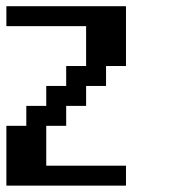

<svg xmlns="http://www.w3.org/2000/svg" viewBox="-20 -582 540 602"><path d="M375 -62.5H125V-187.5H187.5V-250H250V-312.5H312.5V-375H375V-562.5H0V-500H250V-375H187.5V-312.5H125V-250H62.5V-187.5H0V0H375Z"/></svg>

Font: Chicago Kare
Style: Regular
Weight: 400
Designer: Duane King
Version: Version 1.001;hotconv 1.0.109;makeotfexe 2.5.65596